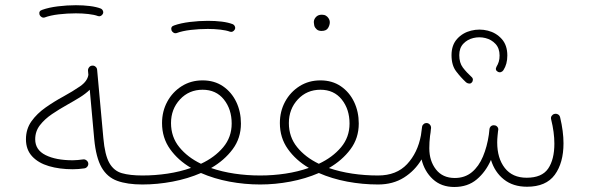

<svg xmlns="http://www.w3.org/2000/svg" viewBox="-20 -726 2306 751"><path d="M81.5 -181.2Q81.5 -221.2 103 -251.5Q124.5 -281.7 158.2 -305.4Q191.9 -329.1 228 -348.6Q264.6 -368.7 293.2 -388.4Q321.8 -408.2 325.7 -433.1L324.2 -449.7Q323.7 -456.5 328.4 -462.6Q333 -468.8 340.3 -469.2Q347.7 -470.2 353.5 -465.3Q359.4 -460.4 359.9 -453.1L384.3 -185.5Q390.1 -119.6 407.7 -88.6Q425.3 -57.6 456.8 -48.6Q488.3 -39.6 536.6 -39.6H537.1Q554.7 -39.6 554.7 -22Q554.7 -4.4 537.1 -4.4H536.6Q478 -4.4 438.7 -18.6Q399.4 -32.7 377.4 -71Q355.5 -109.4 348.6 -181.6L331.1 -375Q314.5 -358.9 291.5 -344.7Q268.6 -330.6 243.2 -316.4Q212.4 -299.3 183.6 -279.8Q154.8 -260.3 136.2 -236.3Q117.7 -212.4 117.7 -181.2Q117.7 -139.6 158.2 -119.4Q198.7 -99.1 264.6 -99.1Q274.4 -99.1 284.4 -100.1Q294.4 -101.1 305.2 -102.5Q312 -103.5 318.1 -98.9Q324.2 -94.2 325.2 -87.4Q326.2 -80.1 321.5 -74.2Q316.9 -68.4 309.6 -67.4Q298.8 -65.9 287.4 -64.9Q275.9 -64 264.6 -64Q212.9 -64 171.4 -76.2Q129.9 -88.4 105.7 -114.5Q81.5 -140.6 81.5 -181.2ZM134.8 -668Q130.4 -683.1 145 -687.5Q170.9 -696.8 206.5 -701.2Q242.2 -705.6 276.9 -705.6Q306.2 -705.6 331.5 -702.4Q356.9 -699.2 374.5 -692.4Q380.4 -689.5 382.8 -683.1Q385.3 -676.8 381.8 -670.9Q378.9 -666 373.8 -663.6Q368.7 -661.1 363.3 -663.1Q349.1 -668.5 325.9 -671.1Q302.7 -673.8 276.9 -673.8Q242.7 -673.8 209.7 -669.9Q176.8 -666 154.8 -657.7Q148.4 -655.8 142.8 -659.2Q137.2 -662.6 134.8 -668Z M519.5 -22Q519.5 -39.6 537.1 -39.6Q586.9 -39.6 635.5 -46.9Q684.1 -54.2 727.1 -69.3Q676.3 -99.1 645 -143.1Q613.8 -187 613.8 -244.6Q613.8 -290.5 634.3 -328.4Q654.8 -366.2 690.7 -388.9Q726.6 -411.6 772.5 -411.6Q818.4 -411.6 852.1 -388.7Q885.7 -365.7 904.1 -327.4Q922.4 -289.1 922.4 -242.7Q922.4 -185.5 889.9 -142.1Q857.4 -98.6 805.7 -68.8Q848.1 -54.2 897 -46.9Q945.8 -39.6 997.6 -39.6H998Q1015.6 -39.6 1015.6 -22Q1015.6 -4.4 998 -4.4H997.6Q937 -4.4 877.2 -15.6Q817.4 -26.9 766.1 -49.3Q714.4 -26.9 654.8 -15.6Q595.2 -4.4 537.1 -4.4Q529.8 -4.4 524.7 -9.5Q519.5 -14.6 519.5 -22ZM648.9 -244.6Q648.9 -190.4 681.2 -150.6Q713.4 -110.8 766.1 -85.4Q819.8 -110.4 853 -149.9Q886.2 -189.5 886.2 -242.7Q886.2 -298.8 855.7 -336.9Q825.2 -375 772.5 -375Q719.2 -375 684.1 -337.2Q648.9 -299.3 648.9 -244.6ZM650.9 -606.9Q646.5 -622.1 661.1 -626.5Q687 -635.7 722.7 -640.1Q758.3 -644.5 793 -644.5Q822.3 -644.5 847.7 -641.4Q873 -638.2 890.6 -631.3Q896.5 -628.4 898.9 -622.1Q901.4 -615.7 897.9 -609.9Q895 -605 889.9 -602.5Q884.8 -600.1 879.4 -602.1Q865.2 -607.4 842 -610.1Q818.8 -612.8 793 -612.8Q758.8 -612.8 725.8 -608.9Q692.9 -605 670.9 -596.7Q664.6 -594.7 658.9 -598.1Q653.3 -601.6 650.9 -606.9Z M980.5 -22Q980.5 -39.6 998 -39.6Q1047.9 -39.6 1096.4 -46.9Q1145 -54.2 1188 -69.3Q1137.2 -99.1 1106 -143.1Q1074.7 -187 1074.7 -244.6Q1074.7 -290.5 1095.2 -328.4Q1115.7 -366.2 1151.6 -388.9Q1187.5 -411.6 1233.4 -411.6Q1279.3 -411.6 1313 -388.7Q1346.7 -365.7 1365 -327.4Q1383.3 -289.1 1383.3 -242.7Q1383.3 -185.5 1350.8 -142.1Q1318.4 -98.6 1266.6 -68.8Q1309.1 -54.2 1357.9 -46.9Q1406.7 -39.6 1458.5 -39.6H1459Q1476.6 -39.6 1476.6 -22Q1476.6 -4.4 1459 -4.4H1458.5Q1397.9 -4.4 1338.1 -15.6Q1278.3 -26.9 1227.1 -49.3Q1175.3 -26.9 1115.7 -15.6Q1056.2 -4.4 998 -4.4Q990.7 -4.4 985.6 -9.5Q980.5 -14.6 980.5 -22ZM1109.9 -244.6Q1109.9 -190.4 1142.1 -150.6Q1174.3 -110.8 1227.1 -85.4Q1280.8 -110.4 1314 -149.9Q1347.2 -189.5 1347.2 -242.7Q1347.2 -298.8 1316.7 -336.9Q1286.1 -375 1233.4 -375Q1180.2 -375 1145 -337.2Q1109.9 -299.3 1109.9 -244.6ZM1207.5 -639.6Q1207.5 -650.4 1215.8 -659.4Q1224.1 -668.5 1238.8 -668.5Q1248.5 -668.5 1254.9 -664.6Q1261.2 -660.6 1264.6 -655.3Q1270 -647.5 1270 -638.7Q1270 -627.9 1263.2 -616.5Q1256.3 -605 1237.8 -605Q1225.6 -605 1218.8 -611.1Q1211.9 -617.2 1209.5 -625Q1209 -628.4 1208.3 -632.1Q1207.5 -635.7 1207.5 -639.6Z M1441.4 -22Q1441.4 -39.6 1459 -39.6Q1530.8 -39.6 1572.3 -84Q1613.8 -128.4 1626.5 -196.8Q1627.9 -209.5 1630.9 -229.5Q1631.8 -237.3 1638.2 -241.2Q1638.2 -241.7 1638.7 -242.2Q1639.2 -242.2 1639.6 -242.7Q1640.6 -243.2 1641.1 -243.2Q1641.1 -243.2 1641.6 -243.2Q1642.6 -244.1 1643.6 -244.1Q1643.6 -244.1 1644 -244.1Q1645 -244.6 1646 -244.6Q1646 -244.6 1646.5 -244.6Q1647.5 -244.6 1647.9 -244.6Q1648.4 -244.6 1647.9 -244.6Q1648.9 -244.6 1650.4 -244.6Q1652.3 -244.1 1654.3 -243.7Q1654.8 -243.7 1654.8 -243.2Q1655.8 -243.2 1656.2 -242.7Q1656.7 -242.2 1657.2 -242.2Q1657.7 -241.7 1658.7 -241.2Q1658.7 -241.2 1659.2 -240.7Q1659.7 -240.2 1660.2 -239.7Q1660.6 -239.3 1661.1 -238.8Q1661.6 -238.8 1661.6 -238.3Q1662.1 -237.8 1662.6 -236.8Q1663.1 -236.8 1663.1 -236.3Q1663.6 -235.8 1664.1 -234.9Q1664.1 -234.9 1664.1 -234.4Q1664.6 -233.4 1665 -232.4Q1665 -231.9 1665.5 -231.4Q1665.5 -231 1665.5 -230Q1666.5 -227.1 1666 -224.1L1665.5 -221.7Q1664.6 -208 1662.1 -194.3Q1659.2 -170.4 1659.2 -146Q1659.2 -96.7 1685.3 -63.2Q1711.4 -29.8 1758.8 -29.8Q1798.3 -29.8 1825.7 -52.5Q1853 -75.2 1869.1 -113.8Q1885.3 -152.3 1892.1 -199.2Q1893.1 -209.5 1894.5 -221.2L1895 -223.1Q1895 -223.1 1895 -223.6Q1895.5 -224.6 1895.5 -225.1Q1895.5 -225.6 1896 -226.6Q1896.5 -227.1 1896.5 -227.5Q1897 -228 1897.5 -228.5Q1897.9 -229.5 1898.4 -230.5Q1898.4 -230.5 1898.4 -230.5Q1904.8 -237.3 1914.1 -235.8Q1920.9 -235.4 1925.5 -229.7Q1930.2 -224.1 1928.7 -216.3L1928.2 -214.4Q1927.2 -205.1 1926.3 -196.3Q1924.8 -181.6 1924.8 -168.9Q1924.8 -106.9 1954.6 -68.8Q1984.4 -30.8 2040 -30.8Q2099.6 -30.8 2124 -66.4Q2148.4 -102.1 2148.4 -164.1Q2148.4 -208.5 2135.7 -259.3Q2133.8 -267.1 2137.9 -272.9Q2142.1 -278.8 2148.4 -280.3Q2155.3 -282.2 2162.1 -278.8Q2168.9 -275.4 2170.9 -267.1Q2184.1 -211.4 2184.1 -165.5Q2184.1 -88.9 2149.9 -42.2Q2115.7 4.4 2041.5 4.4Q1986.8 4.4 1950.9 -24.2Q1915 -52.7 1900.4 -100.6Q1879.9 -53.7 1844.7 -24.2Q1809.6 5.4 1756.8 5.4Q1706.1 5.4 1673.1 -25.1Q1640.1 -55.7 1628.9 -102.5Q1603 -58.6 1560.1 -31.5Q1517.1 -4.4 1459 -4.4Q1451.7 -4.4 1446.5 -9.5Q1441.4 -14.6 1441.4 -22ZM1746.1 -510.3Q1746.1 -549.8 1768.1 -574Q1790 -598.1 1822.8 -606.2Q1855.5 -614.3 1887.9 -606.2Q1920.4 -598.1 1942.4 -573.7Q1964.4 -549.3 1964.4 -508.8Q1964.4 -475.1 1949.2 -451.7Q1945.8 -446.3 1939.7 -444.1Q1933.6 -441.9 1927.2 -445.3Q1915 -452.1 1922.4 -465.8Q1927.7 -474.1 1930.9 -484.6Q1934.1 -495.1 1934.1 -508.8Q1934.1 -537.1 1918.2 -554.2Q1902.3 -571.3 1878.9 -577.1Q1855.5 -583 1831.8 -577.4Q1808.1 -571.8 1792.2 -554.9Q1776.4 -538.1 1776.4 -510.3Q1776.4 -480.5 1790.5 -461.7Q1804.7 -442.9 1825.7 -423.8Q1830.1 -419.4 1829.6 -413.1Q1829.1 -406.7 1824.7 -402.8Q1820.8 -398.4 1814.5 -399.2Q1808.1 -399.9 1803.2 -403.8Q1782.2 -423.3 1764.2 -447Q1746.1 -470.7 1746.1 -510.3Z"/></svg>

Font: Mikhak-FD ExtraLight
Style: Regular
Weight: 200
Designer: Amin Abedi
Version: Version 3.2